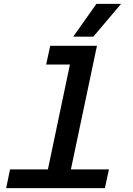

<svg xmlns="http://www.w3.org/2000/svg" viewBox="-20 -974 690 994"><path d="M32 -97H228L342 -640H219L240 -737H482L347 -97H544L523 0H12ZM479 -954H607L463 -784H359Z"/></svg>

Font: Azeret Mono Medium
Style: Italic
Weight: 500
Italic angle: -12°
Designer: Martin Vácha
Foundry: Displaay
Version: Version 1.000; Glyphs 3.0.3, build 3074